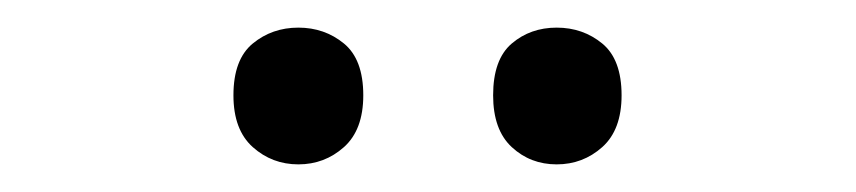

<svg xmlns="http://www.w3.org/2000/svg" viewBox="-20 -750 620 139"><path d="M149 -681Q149 -707 163 -718.5Q177 -730 196 -730Q215 -730 229 -718.5Q243 -707 243 -681Q243 -656 229 -643.5Q215 -631 196 -631Q177 -631 163 -643.5Q149 -656 149 -681ZM337 -681Q337 -707 350.5 -718.5Q364 -730 383 -730Q402 -730 416 -718.5Q430 -707 430 -681Q430 -656 416 -643.5Q402 -631 383 -631Q364 -631 350.5 -643.5Q337 -656 337 -681Z"/></svg>

Font: Noto Sans Hatran
Style: Regular
Weight: 400
Designer: Monotype Design Team
Foundry: Monotype Imaging Inc.
Version: Version 2.001; ttfautohint (v1.8.4.7-5d5b)